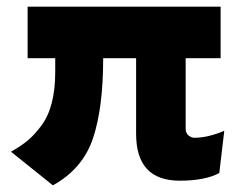

<svg xmlns="http://www.w3.org/2000/svg" viewBox="-20 -531 711 577"><path d="M520 12Q389 12 389 -129V-356H290V-353Q290 -207 259.5 -115.5Q229 -24 139 26L13 -75Q43 -92 63 -108.5Q83 -125 104 -153Q125 -181 135.5 -221.5Q146 -262 146 -316V-356H63V-511H643V-356H538V-144Q538 -131 546.5 -124Q555 -117 564 -117Q605 -117 654 -138L639 -11Q596 12 520 12Z"/></svg>

Font: Overpass Heavy
Style: Regular
Weight: 900
Designer: Delve Withrington, Thomas Jockin
Foundry: Delve Fonts
Version: Version 3.000;DELV;Overpass